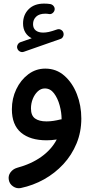

<svg xmlns="http://www.w3.org/2000/svg" viewBox="-20 -728 503 1041"><path d="M74.2 -464.4Q70.3 -474.1 75.4 -484.9Q80.6 -495.6 91.3 -499.5L151.9 -520.5Q130.4 -531.2 117.7 -551.5Q105 -571.8 105 -600.6Q105 -647.5 135.3 -678Q165.5 -708.5 218.8 -708.5Q237.3 -708.5 252 -706.1Q263.2 -704.1 270.3 -695.6Q277.3 -687 276.4 -676.8Q275.4 -666 266.4 -658Q257.3 -649.9 246.1 -651.9Q236.3 -653.8 225.6 -653.8Q192.9 -653.8 176 -637.7Q159.2 -621.6 159.2 -597.2Q159.2 -574.7 173.8 -563Q188.5 -551.3 213.9 -551.3Q228 -551.3 244.1 -554.7Q260.3 -558.1 289.6 -568.4Q300.8 -572.3 311.3 -566.2Q321.8 -560.1 324.2 -548.8Q326.7 -538.1 321.5 -528.6Q316.4 -519 307.1 -516.6L109.4 -447.3Q98.6 -443.4 88.4 -448.5Q78.1 -453.6 74.2 -464.4ZM225.6 -356Q285.2 -356 328.9 -317.6Q372.6 -279.3 396.7 -217.8Q420.9 -156.2 420.9 -85.4Q420.9 -12.7 395 50Q369.1 112.8 323.5 162.1Q277.8 211.4 218.8 244.4Q159.7 277.3 92.8 291.5Q70.3 295.9 51 282.7Q31.7 269.5 27.8 247.6Q23.4 224.6 36.9 206.5Q50.3 188.5 71.8 182.1Q149.9 161.1 204.8 121.6Q259.8 82 287.6 28.3Q258.8 32.7 232.9 32.7Q143.6 32.7 94 -9Q44.4 -50.8 44.4 -135.7Q44.4 -194.3 68.4 -244.4Q92.3 -294.4 133.3 -325.2Q174.3 -356 225.6 -356ZM147.9 -140.1Q147.9 -101.6 169.9 -85.7Q191.9 -69.8 231.9 -69.8Q251.5 -69.8 270.5 -72.8Q289.6 -75.7 306.6 -80.1Q310.5 -81.1 314 -81.1V-81.5Q314 -117.7 303.5 -156.5Q293 -195.3 272.9 -221.9Q252.9 -248.5 223.1 -248.5Q201.7 -248.5 184.6 -232.4Q167.5 -216.3 157.7 -191.7Q147.9 -167 147.9 -140.1Z"/></svg>

Font: Mikhak SemiBold
Style: Regular
Weight: 600
Designer: Amin Abedi
Version: Version 3.3